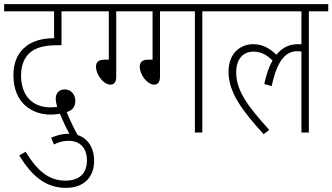

<svg xmlns="http://www.w3.org/2000/svg" viewBox="-20 -642 1610 930"><path d="M228 25 241 58C264 46 287 40 314 40C357 40 401 65 401 135C401 197 366 233 296 233C215 233 158 182 104 93L73 111C131 205 197 268 299 268C389 268 436 213 436 138C436 72 405 28 356 12C336 -24 317 -64 303 -99C329 -107 345 -124 345 -153C345 -184 324 -209 293 -209C267 -209 250 -191 250 -165C250 -151 253 -137 257 -124C246 -123 235 -122 225 -122C133 -122 82 -183 82 -277C82 -326 98 -363 125 -387C155 -412 195 -423 259 -423H278V-587H412V-622H0V-587H242V-457C182 -457 131 -442 96 -409C64 -380 45 -337 45 -278C45 -140 138 -87 225 -87C244 -87 258 -89 270 -91C281 -65 298 -27 316 6C315 6 314 6 313 6C280 6 254 14 228 25Z M543 -587H624V-622H399V-587H507V-353H487C456 -353 445 -340 445 -319C445 -279 482 -232 515 -232C532 -232 543 -244 543 -270Z M755 -587H924V0H960V-587H1055V-622H611V-587H719V-353H699C668 -353 657 -340 657 -319C657 -279 694 -232 727 -232C744 -232 755 -244 755 -270Z M1042 -587H1440V-427C1434 -428 1429 -428 1423 -428C1382 -428 1347 -412 1319 -377C1286 -408 1252 -428 1206 -428C1151 -428 1087 -391 1087 -294C1087 -196 1151 -108 1257 8L1284 -13C1179 -128 1124 -204 1124 -292C1124 -349 1152 -392 1208 -392C1243 -392 1271 -377 1300 -349C1283 -319 1270 -282 1260 -235L1296 -225C1325 -361 1370 -394 1422 -394C1429 -394 1434 -393 1440 -392V0H1476V-587H1570V-622H1042Z"/></svg>

Font: Noto Sans Devanagari UI Condensed ExtraLight
Style: Regular
Weight: 200
Width: 3
Designer: Jelle Bosma - Monotype Design Team
Foundry: Monotype Imaging Inc.
Version: Version 2.004